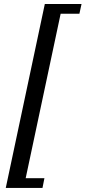

<svg xmlns="http://www.w3.org/2000/svg" viewBox="-20 -725 428 960"><path d="M192.4 214.8H8.8L204.1 -705.1H387.7L377 -656.2H283.2L108.4 166H202.1Z"/></svg>

Font: Crimson Pro Medium
Style: Italic
Weight: 500
Italic angle: -12°
Designer: Jacques Le Bailly
Foundry: Baron von Fonthausen
Version: Version 1.003